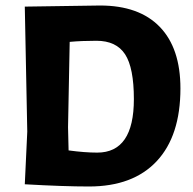

<svg xmlns="http://www.w3.org/2000/svg" viewBox="-20 -669 699 697"><path d="M343 -649Q485 -649 560 -571.5Q635 -494 635 -348Q635 -176 549 -84Q463 8 303 8Q211 8 71 0H70L79 -191L70 -645H71ZM227 -207 229 -123Q288 -115 333 -115Q466 -115 466 -309Q466 -423 434 -472Q402 -521 330 -521Q277 -521 233 -517Z"/></svg>

Font: Alegreya Sans ExtraBold
Style: Regular
Weight: 800
Designer: Juan Pablo del Peral
Foundry: Huerta Tipografica
Version: Version 2.007